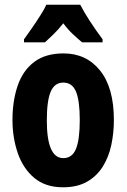

<svg xmlns="http://www.w3.org/2000/svg" viewBox="-20 -786 538 816"><path d="M464 -276Q464 -221 453 -169.5Q442 -118 416.5 -77.5Q391 -37 349.5 -13.5Q308 10 248 10Q173 10 125.5 -30Q78 -70 55.5 -135.5Q33 -201 33 -276Q33 -357 55 -421.5Q77 -486 125 -522.5Q173 -559 250 -559Q347 -559 405.5 -486Q464 -413 464 -276ZM179 -274Q179 -114 249 -114Q287 -114 303 -153.5Q319 -193 319 -276Q319 -358 303 -396.5Q287 -435 249 -435Q212 -435 195.5 -396.5Q179 -358 179 -274ZM321 -766Q338 -733 362.5 -695.5Q387 -658 416 -619V-606H329Q312 -620 290.5 -640Q269 -660 249 -687Q228 -660 206 -639Q184 -618 171 -606H82V-619Q96 -638 115 -665.5Q134 -693 151.5 -720.5Q169 -748 177 -766Z"/></svg>

Font: Noto Sans Gujarati ExtraCondensed ExtraBold
Style: Regular
Weight: 800
Width: 2
Designer: Jelle Bosma - Monotype Design Team, Universal Thirst
Foundry: Monotype Imaging Inc.
Version: Version 2.106; ttfautohint (v1.8.4.7-5d5b)